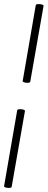

<svg xmlns="http://www.w3.org/2000/svg" viewBox="-23 -756 233 939"><path d="M99 -213 34 158Q33 163 19 163Q10 163 3 160.5Q-4 158 -3 154L61 -216Q61 -222 76 -222Q85 -222 92.5 -219.5Q100 -217 99 -213ZM152 -731Q153 -736 167 -736Q176 -736 183.5 -733.5Q191 -731 190 -727L125 -357Q125 -351 111 -351Q102 -351 94.5 -353.5Q87 -356 88 -360Z"/></svg>

Font: CormorantInfant-MediumItalic
Style: Italic
Weight: 500
Italic angle: -10°
Designer: Christian Thalmann (Catharsis Fonts)
Foundry: Catharsis Fonts
Version: Version 3.303